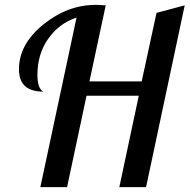

<svg xmlns="http://www.w3.org/2000/svg" viewBox="-20 -770 780 790"><path d="M58 -485Q58 -588 158 -669Q258 -750 374 -750Q389 -750 415 -748L348 -435H563L624 -717L740 -748L581 0H471L551 -376H336L256 0H146L295 -698Q222 -673 178 -610Q134 -547 134 -462Q134 -406 158 -393Q58 -393 58 -485Z"/></svg>

Font: Lobster Two
Style: Italic
Weight: 400
Designer: Pablo Impallari
Foundry: Pablo Impallari. www.impallari.com
Version: Version 1.006